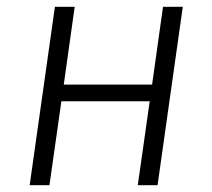

<svg xmlns="http://www.w3.org/2000/svg" viewBox="-20 -543 623 563"><path d="M419 -246H160L125 0H67L141 -523H199L167 -295H426L458 -523H516L442 0H384Z"/></svg>

Font: FiraGO Light
Style: Italic
Weight: 300
Italic angle: -8°
Designer: bBox Type GmbH
Foundry: bBox Type GmbH
Version: Version 1.001